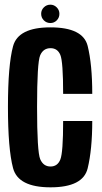

<svg xmlns="http://www.w3.org/2000/svg" viewBox="-20 -797 438 821"><path d="M196 4Q57.5 4 35.8 -78.2Q14 -160.5 14 -339.5Q14 -518.5 35.8 -599.2Q57.5 -680 195.5 -680Q335 -680 354.8 -600.8Q374.5 -521.5 374.5 -395.5H250Q250 -533.5 238 -562.2Q226 -591 196 -591Q165 -591 151.8 -560.5Q138.5 -530 138.5 -339.5Q138.5 -147.5 152 -116.2Q165.5 -85 196 -85Q226 -85 238 -115Q250 -145 250 -279.5H374.5Q374.5 -158 354.8 -77Q335 4 196 4ZM195.5 -698.5Q179 -698.5 167.5 -710Q156 -721.5 156 -738Q156 -754 167.5 -765.5Q179 -777 195.5 -777Q211 -777 222.5 -765.5Q234 -754 234 -738Q234 -721.5 222.8 -710Q211.5 -698.5 195.5 -698.5Z"/></svg>

Font: Anybody Condensed SemiBold
Style: Regular
Weight: 600
Width: 3
Designer: Tyler Finck
Foundry: Etcetera Type Company
Version: Version 1.010; ttfautohint (v1.8.3) -l 8 -r 50 -G 200 -x 14 